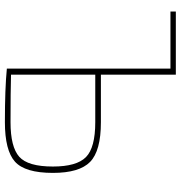

<svg xmlns="http://www.w3.org/2000/svg" viewBox="3 -733 738 784"><g transform="rotate(90 372.0 -341.0)"><path d="M285 -384H479Q596 -384 641 -340Q686 -296 686 -188Q686 -74 640 -33Q594 8 479 8Q341 8 260 0V-668H27V-690H285ZM285 -361V-17Q353 -15 479 -15Q580 -15 620 -50.5Q660 -86 660 -188Q660 -285 621.5 -323Q583 -361 479 -361Z"/></g></svg>

Font: Exo 2.0 Thin
Style: Regular
Weight: 250
Designer: Natanael Gama
Version: Version 1.001;PS 001.001;hotconv 1.0.70;makeotf.lib2.5.58329